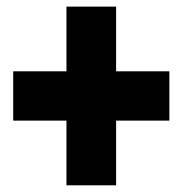

<svg xmlns="http://www.w3.org/2000/svg" viewBox="-20 -596 546 574"><path d="M178.7 -42V-576.2H327.1V-42ZM19.5 -235.4V-382.8H486.3V-235.4Z"/></svg>

Font: Reddit Sans Condensed Black
Style: Regular
Weight: 900
Designer: Stephen Hutchings
Foundry: Reddit
Version: Version 1.014